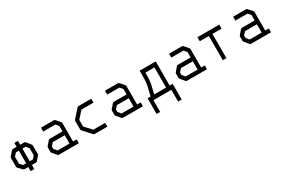

<svg xmlns="http://www.w3.org/2000/svg" viewBox="82 -1436 3724 2523"><g transform="rotate(-30 1944.0 -174.5)"><path d="M57.5 -348 112.5 -411Q119 -418 130.5 -418H186.5V-477H241V-418H302.5Q313 -418 322 -408L372.5 -345Q380 -337 380 -326V-198Q380 -187 371.5 -177L319.5 -118Q314 -111 304 -111H300.5H241V-49H186.5V-111H130.5Q120.5 -111 112.5 -118L56.5 -176Q48.5 -184 48.5 -198V-328Q48.5 -337 57.5 -348ZM102.5 -315V-210L141.5 -168H186.5V-359H141.5ZM241 -168H290L326 -210V-315L290.5 -359H241Z M810 -108V-234H629L590.5 -190V-153L628 -108ZM864 -108H919V-50H616.5Q605 -50 597.5 -59L545.5 -121Q537.5 -129.5 537.5 -142V-202Q537.5 -213.5 545.5 -223L598.5 -284Q606 -292 617.5 -292H810V-375L773 -417H589.5V-476H784Q795.5 -476 803 -467L856 -407Q864 -398.5 864 -387Z M1352 -475V-416H1169L1076.5 -312V-213L1172 -109H1352V-51H1161Q1149.5 -51 1142 -59L1031.5 -180Q1023.5 -189.5 1023.5 -201V-324Q1023.5 -336.5 1031.5 -345L1139.5 -466Q1147 -475 1157.5 -475Z M1782 -108V-234H1601L1562.5 -190V-153L1600 -108ZM1836 -108H1891V-50H1588.5Q1577 -50 1569.5 -59L1517.5 -121Q1509.5 -129.5 1509.5 -142V-202Q1509.5 -213.5 1517.5 -223L1570.5 -284Q1578 -292 1589.5 -292H1782V-375L1745 -417H1561.5V-476H1756Q1767.5 -476 1775 -467L1828 -407Q1836 -398.5 1836 -387Z M2050 128H1996V-110H2042Q2049.5 -144.5 2060.2 -187.2Q2071 -230 2075.5 -249.8Q2080 -269.5 2083.5 -307.2Q2087 -345 2087 -396V-445V-476H2331V-110H2376V128H2322V-50H2050ZM2097 -110H2277V-416H2140V-394Q2140 -343 2136.5 -305.5Q2133 -268 2129 -248.5Q2125 -229 2114.5 -186.5Q2104 -144 2097 -110Z M2754 -108V-234H2573L2534.5 -190V-153L2572 -108ZM2808 -108H2863V-50H2560.5Q2549 -50 2541.5 -59L2489.5 -121Q2481.5 -129.5 2481.5 -142V-202Q2481.5 -213.5 2489.5 -223L2542.5 -284Q2550 -292 2561.5 -292H2754V-375L2717 -417H2533.5V-476H2728Q2739.5 -476 2747 -467L2800 -407Q2808 -398.5 2808 -387Z M2964.5 -477H3296V-416H3157V-49H3102.5V-416H2964.5Z M3726 -108V-234H3545L3506.5 -190V-153L3544 -108ZM3780 -108H3835V-50H3532.5Q3521 -50 3513.5 -59L3461.5 -121Q3453.5 -129.5 3453.5 -142V-202Q3453.5 -213.5 3461.5 -223L3514.5 -284Q3522 -292 3533.5 -292H3726V-375L3689 -417H3505.5V-476H3700Q3711.5 -476 3719 -467L3772 -407Q3780 -398.5 3780 -387Z"/></g></svg>

Font: 3270 Nerd Font Mono SemCond
Style: Regular
Weight: 400
Monospace: yes
Version: Version 3.0.1;Nerd Fonts 3.1.1